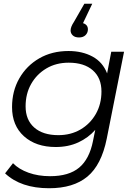

<svg xmlns="http://www.w3.org/2000/svg" viewBox="-20 -801 726 1020"><path d="M241 199Q91 199 7 120L49 66Q80 98 131.5 116.5Q183 135 246 135Q346 135 400.5 89.5Q455 44 474 -52L486 -111Q449 -69 396 -44.5Q343 -20 276 -20Q171 -20 107.5 -77Q44 -134 44 -232Q44 -317 82.5 -384.5Q121 -452 188.5 -491Q256 -530 344 -530Q417 -530 471.5 -500.5Q526 -471 549 -411L571 -526H639L547 -64Q519 75 444.5 137Q370 199 241 199ZM290 -83Q356 -83 407.5 -113Q459 -143 489 -195.5Q519 -248 519 -315Q519 -387 473 -427.5Q427 -468 345 -468Q278 -468 226.5 -437.5Q175 -407 145.5 -355Q116 -303 116 -236Q116 -164 162 -123.5Q208 -83 290 -83ZM400 -602Q378 -602 366.5 -613Q355 -624 355 -639Q355 -658 373 -685L428 -781H470L421 -678Q447 -670 447 -645Q447 -627 434.5 -614.5Q422 -602 400 -602Z"/></svg>

Font: Montserrat
Style: Italic
Weight: 400
Italic angle: -11.3°
Designer: Julieta Ulanovsky
Foundry: Julieta Ulanovsky
Version: Version 9.000; ttfautohint (v1.8.4.7-5d5b)